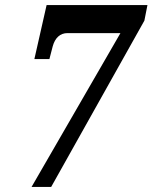

<svg xmlns="http://www.w3.org/2000/svg" viewBox="-20 -734 599 754"><path d="M104 0H181L547 -653L559 -714H163L115 -502H174L187 -552C196 -585 216 -604 245 -604H453Z"/></svg>

Font: Noto Serif Condensed Extra
Style: Italic
Weight: 800
Width: 3
Italic angle: -12°
Designer: Monotype Design Team
Foundry: Monotype Imaging Inc.
Version: Version 1.901